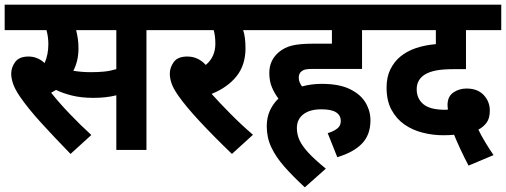

<svg xmlns="http://www.w3.org/2000/svg" viewBox="-20 -642 2166 822"><path d="M607 -513V0H478V-234Q454 -228 429.5 -225.5Q405 -223 380 -223Q328 -223 288 -233Q248 -243 220 -257Q210 -251 199 -245Q233 -202 278.5 -154.5Q324 -107 371 -64L282 17Q210 -57 155 -117.5Q100 -178 65 -229Q44 -260 36 -283.5Q28 -307 28 -327Q28 -353 45 -376.5Q62 -400 102 -400Q141 -400 171 -372Q187 -408 187 -453Q187 -484 179 -513H0V-622H692V-513ZM368 -333Q400 -333 425.5 -335.5Q451 -338 478 -346V-513H306Q310 -497 313 -478Q316 -459 316 -435Q316 -406 310 -382Q304 -358 294 -339Q330 -333 368 -333Z M1063 -65 973 17Q895 -58 835 -122.5Q775 -187 743 -233Q722 -263 714.5 -285Q707 -307 707 -327Q707 -353 724 -376.5Q741 -400 782 -400Q828 -400 861 -364Q902 -398 902 -455Q902 -487 895 -513H679V-622H1096V-513H1021Q1026 -498 1028.5 -479Q1031 -460 1031 -435Q1031 -364 993 -316Q955 -268 886 -240Q921 -201 967.5 -154Q1014 -107 1063 -65Z M1383 -72Q1407 -79 1423 -91Q1439 -103 1439 -124Q1439 -148 1419 -161Q1399 -174 1356 -174Q1306 -174 1278.5 -152.5Q1251 -131 1251 -94Q1251 -67 1262 -42.5Q1273 -18 1299.5 11Q1326 40 1375 80L1285 160Q1234 113 1197.5 71.5Q1161 30 1141.5 -11.5Q1122 -53 1122 -101Q1122 -139 1135.5 -168.5Q1149 -198 1172 -220Q1156 -241 1144.5 -267.5Q1133 -294 1133 -329Q1133 -359 1144 -381Q1155 -403 1173 -418Q1196 -438 1228.5 -446.5Q1261 -455 1322 -455H1401V-513H1082V-622H1615V-513H1530V-347H1321Q1297 -347 1287 -344.5Q1277 -342 1270 -336Q1259 -327 1259 -309Q1259 -291 1273 -272Q1313 -283 1358 -283Q1432 -283 1478 -260.5Q1524 -238 1545 -202.5Q1566 -167 1566 -127Q1566 -65 1530 -27.5Q1494 10 1424 31Z M1986 67Q1968 33 1951.5 -2.5Q1935 -38 1924 -65Q1902 -63 1877 -63Q1833 -63 1789.5 -74Q1746 -85 1711.5 -109Q1677 -133 1656 -172Q1635 -211 1635 -267Q1635 -312 1651 -344.5Q1667 -377 1693 -399Q1722 -423 1760.5 -436Q1799 -449 1846 -453V-513H1602V-622H2126V-513H1975V-346H1928Q1877 -346 1848 -340.5Q1819 -335 1799 -323Q1764 -301 1764 -260Q1764 -220 1792.5 -196Q1821 -172 1886 -172Q1892 -172 1898 -173Q1896 -184 1896 -192Q1896 -229 1921 -246Q1946 -263 1977 -263Q2025 -263 2051 -235Q2077 -207 2077 -169Q2077 -135 2063 -116.5Q2049 -98 2028 -87Q2053 -36 2093 22Z"/></svg>

Font: Noto Sans Devanagari UI SemiCondensed
Style: Bold
Weight: 700
Width: 4
Designer: Jelle Bosma - Monotype Design Team
Foundry: Monotype Imaging Inc.
Version: Version 2.004; ttfautohint (v1.8.4.7-5d5b)